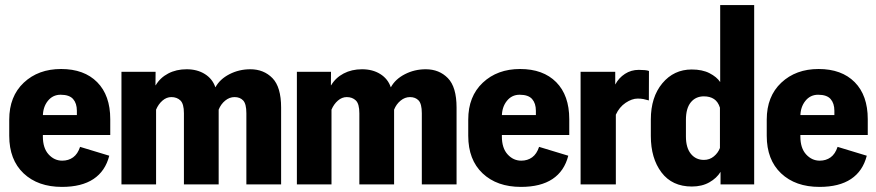

<svg xmlns="http://www.w3.org/2000/svg" viewBox="-20 -731 3471 761"><path d="M16.6 -192.9Q16.6 -97.7 73.5 -43.9Q130.4 9.8 225.6 9.8Q303.7 9.8 350.6 -21.5Q397.5 -52.7 413.1 -113.8L297.4 -148.9Q288.1 -120.6 269.8 -107.4Q251.5 -94.2 226.6 -94.2Q195.3 -94.2 172.6 -119.1Q149.9 -144 149.9 -189.9V-269.5Q149.9 -306.2 169.4 -330.8Q189 -355.5 220.2 -355.5Q254.9 -355.5 269.8 -338.4Q284.7 -321.3 284.7 -292V-274.9H90.8V-195.8H417V-258.8Q417 -353 365.2 -405.3Q313.5 -457.5 222.2 -457.5Q131.8 -457.5 74.2 -403.3Q16.6 -349.1 16.6 -256.8Z M461.4 0H598.6V-296.4Q607.9 -318.4 624 -332.3Q640.1 -346.2 659.2 -346.2Q681.2 -346.2 695.1 -332.8Q709 -319.3 709 -282.2V0H846.7V-296.4Q855.5 -318.4 872.6 -332.3Q889.6 -346.2 909.7 -346.2Q931.2 -346.2 943.8 -332.8Q956.5 -319.3 956.5 -282.2V0H1094.2V-304.7Q1094.2 -386.2 1059.8 -421.4Q1025.4 -456.5 972.2 -456.5Q927.7 -456.5 889.6 -437Q851.6 -417.5 834 -385.3H833.5Q822.3 -418.5 792 -437.5Q761.7 -456.5 719.7 -456.5Q678.7 -456.5 646.7 -439.7Q614.7 -422.9 597.2 -393.1H596.2L596.7 -446.3H461.4Z M1156.7 0H1293.9V-296.4Q1303.2 -318.4 1319.3 -332.3Q1335.4 -346.2 1354.5 -346.2Q1376.5 -346.2 1390.4 -332.8Q1404.3 -319.3 1404.3 -282.2V0H1542V-296.4Q1550.8 -318.4 1567.9 -332.3Q1585 -346.2 1605 -346.2Q1626.5 -346.2 1639.2 -332.8Q1651.9 -319.3 1651.9 -282.2V0H1789.6V-304.7Q1789.6 -386.2 1755.1 -421.4Q1720.7 -456.5 1667.5 -456.5Q1623 -456.5 1585 -437Q1546.9 -417.5 1529.3 -385.3H1528.8Q1517.6 -418.5 1487.3 -437.5Q1457 -456.5 1415 -456.5Q1374 -456.5 1342 -439.7Q1310.1 -422.9 1292.5 -393.1H1291.5L1292 -446.3H1156.7Z M1835.9 -192.9Q1835.9 -97.7 1892.8 -43.9Q1949.7 9.8 2044.9 9.8Q2123 9.8 2169.9 -21.5Q2216.8 -52.7 2232.4 -113.8L2116.7 -148.9Q2107.4 -120.6 2089.1 -107.4Q2070.8 -94.2 2045.9 -94.2Q2014.6 -94.2 1991.9 -119.1Q1969.2 -144 1969.2 -189.9V-269.5Q1969.2 -306.2 1988.8 -330.8Q2008.3 -355.5 2039.6 -355.5Q2074.2 -355.5 2089.1 -338.4Q2104 -321.3 2104 -292V-274.9H1910.2V-195.8H2236.3V-258.8Q2236.3 -353 2184.6 -405.3Q2132.8 -457.5 2041.5 -457.5Q1951.2 -457.5 1893.6 -403.3Q1835.9 -349.1 1835.9 -256.8Z M2281.2 0H2420.9V-276.4Q2434.6 -306.6 2459.7 -323.5Q2484.9 -340.3 2507.3 -340.3Q2520 -340.3 2530 -338.4Q2540 -336.4 2551.8 -333L2552.2 -449.7Q2546.4 -452.1 2535.6 -453.1Q2524.9 -454.1 2511.7 -454.1Q2481.4 -454.1 2457 -438.2Q2432.6 -422.4 2418.9 -396.5H2418.5V-446.3H2281.2Z M2559.6 -191.9Q2559.6 -103.5 2601.8 -47.6Q2644 8.3 2722.2 8.3Q2762.2 8.3 2791.5 -8.3Q2820.8 -24.9 2835.9 -49.8V0H2969.2V-710.9H2834.5V-405.8Q2820.8 -426.3 2792.2 -440.9Q2763.7 -455.6 2721.7 -455.6Q2650.9 -455.6 2605.2 -400.9Q2559.6 -346.2 2559.6 -257.3ZM2698.7 -255.9Q2698.7 -301.8 2718 -325.4Q2737.3 -349.1 2770 -349.1Q2793.9 -349.1 2810.1 -338.4Q2826.2 -327.6 2833.5 -304.2V-144.5Q2826.2 -125 2809.3 -111.1Q2792.5 -97.2 2770 -97.2Q2737.8 -97.2 2718.3 -121.3Q2698.7 -145.5 2698.7 -189.9Z M3019 -192.9Q3019 -97.7 3075.9 -43.9Q3132.8 9.8 3228 9.8Q3306.2 9.8 3353 -21.5Q3399.9 -52.7 3415.5 -113.8L3299.8 -148.9Q3290.5 -120.6 3272.2 -107.4Q3253.9 -94.2 3229 -94.2Q3197.8 -94.2 3175 -119.1Q3152.3 -144 3152.3 -189.9V-269.5Q3152.3 -306.2 3171.9 -330.8Q3191.4 -355.5 3222.7 -355.5Q3257.3 -355.5 3272.2 -338.4Q3287.1 -321.3 3287.1 -292V-274.9H3093.3V-195.8H3419.4V-258.8Q3419.4 -353 3367.7 -405.3Q3315.9 -457.5 3224.6 -457.5Q3134.3 -457.5 3076.7 -403.3Q3019 -349.1 3019 -256.8Z"/></svg>

Font: Roboto Flex Super Cond Bold
Style: Regular
Weight: 700
Width: 3
Designer: Berlow after Robertson
Foundry: Google
Version: Version 3.000